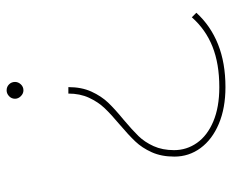

<svg xmlns="http://www.w3.org/2000/svg" viewBox="-82 -478 717 594"><g transform="rotate(-90 277.0 -181.5)"><path d="M89 -1Q89 -41 102.5 -71Q116 -101 136 -122Q156 -143 189 -171Q220 -197 239 -217Q258 -237 271 -265Q284 -293 284 -329H304Q304 -288 290 -257.5Q276 -227 256 -206Q236 -185 203 -158Q171 -131 152.5 -112Q134 -93 121.5 -65.5Q109 -38 109 -2Q109 37 131.5 69Q154 101 198 119.5Q242 138 304 138Q376 138 429 117Q482 96 520 53L534 67Q494 111 436.5 134Q379 157 304 157Q239 157 190.5 136.5Q142 116 115.5 80Q89 44 89 -1ZM268 -494Q268 -505 276 -512.5Q284 -520 294 -520Q305 -520 312.5 -512.5Q320 -505 320 -494Q320 -484 312.5 -476Q305 -468 294 -468Q284 -468 276 -476Q268 -484 268 -494Z"/></g></svg>

Font: iiserrat Thin
Style: Regular
Weight: 100
Designer: Akira Ohta
Foundry: Akira Ohta
Version: Version 1.200;Glyphs 3.3.1 (3343)